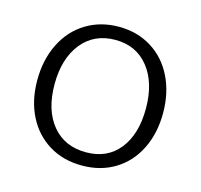

<svg xmlns="http://www.w3.org/2000/svg" viewBox="-85 -633 769 735"><g transform="rotate(15 299.0 -265.0)"><path d="M50 -262Q50 -343 81.5 -406.5Q113 -470 170 -505Q227 -540 300 -540Q373 -540 429.5 -505Q486 -470 517 -407Q548 -344 548 -264Q548 -184 517 -121.5Q486 -59 429.5 -24.5Q373 10 299 10Q225 10 168.5 -24.5Q112 -59 81 -120.5Q50 -182 50 -262ZM480 -264Q480 -366 431.5 -427Q383 -488 300 -488Q216 -488 167 -427Q118 -366 118 -264Q118 -162 167 -102.5Q216 -43 301 -43Q385 -43 432.5 -102.5Q480 -162 480 -264Z"/></g></svg>

Font: Libre Franklin Light
Style: Regular
Weight: 300
Designer: Pablo Impallari, Rodrigo Fuenzalida
Foundry: Impallari Type
Version: Version 1.002; ttfautohint (v1.5)